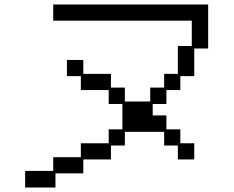

<svg xmlns="http://www.w3.org/2000/svg" viewBox="-20 -807 1040 855"><path d="M92 -46H217V-107H340V-169H464V-231H525V-344H464V-406H340V-468H278V-540H351V-478H474V-417H536V-355H649V-417H711V-478H772V-602H834V-715H217V-787H907V-591H845V-468H783V-406H721V-344H660V-293H721V-231H783V-169H845V-97H772V-159H711V-220H536V-159H474V-97H351V-35H227V28H92Z"/></svg>

Font: DotGothic16
Style: Regular
Weight: 400
Designer: Fontworks Inc.
Foundry: Fontworks Inc.
Version: Version 1.100